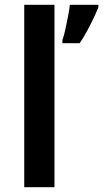

<svg xmlns="http://www.w3.org/2000/svg" viewBox="-20 -780 430 800"><path d="M207 0H81V-760H207ZM390 -750Q382 -730 370 -704.5Q358 -679 343.5 -652Q329 -625 312 -600H240V-613Q247 -632 252.5 -658.5Q258 -685 263.5 -712Q269 -739 271 -760H390Z"/></svg>

Font: Noto Sans Cham SemiBold
Style: Regular
Weight: 600
Version: Version 2.002